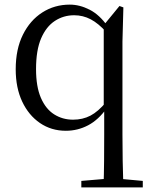

<svg xmlns="http://www.w3.org/2000/svg" viewBox="-20 -551 647 831"><path d="M332 260V232L450 222H489L598 232V260ZM265 15Q202 15 153 -18.5Q104 -52 76 -111.5Q48 -171 48 -251Q48 -338 79 -400.5Q110 -463 163 -497Q216 -531 282 -531Q325 -531 368 -509Q411 -487 446 -437H454L441 -411Q406 -450 372.5 -467.5Q339 -485 301 -485Q255 -485 217.5 -460.5Q180 -436 158 -385Q136 -334 136 -252Q136 -176 157 -127.5Q178 -79 214.5 -56Q251 -33 296 -33Q338 -33 371.5 -50.5Q405 -68 440 -110L451 -84H443Q406 -32 361 -8.5Q316 15 265 15ZM428 260Q430 203 430.5 145.5Q431 88 431 31V-78L429 -87V-440V-442L497 -525L514 -519L510 -371V31Q510 88 511 145.5Q512 203 514 260Z"/></svg>

Font: Noto Serif KR
Style: Regular
Weight: 400
Designer: Ryoko NISHIZUKA  (kana & ideographs); Frank Grießhammer (Latin, Greek & Cyrillic); Wenlong ZHANG  (bopomofo); Sandoll Co
Foundry: Adobe
Version: Version 2.003-H1;hotconv 1.1.1;makeotfexe 2.6.0